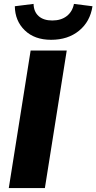

<svg xmlns="http://www.w3.org/2000/svg" viewBox="-20 -964 494 984"><path d="M25 0 137 -705H322L210 0ZM242 -760Q157 -760 107 -808.5Q57 -857 56 -932L152 -944Q153 -904 178 -881.5Q203 -859 248 -859Q293 -859 322 -881.5Q351 -904 359 -944L454 -932Q442 -853 385 -806.5Q328 -760 242 -760Z"/></svg>

Font: Mulish Black
Style: Italic
Weight: 900
Italic angle: -9°
Designer: Vernon Adams
Foundry: Vernon Adams
Version: Version 3.603; ttfautohint (v1.8.3)